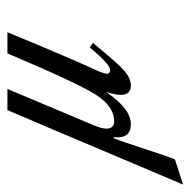

<svg xmlns="http://www.w3.org/2000/svg" viewBox="-164 -355 514 518"><g transform="rotate(-90 93.0 -96.0)"><path d="M224 -111 236 -102Q182 -36 161.5 -18Q141 0 121 0Q82 0 104 -67Q59 0 17 0Q-23 0 -18 -46H-21Q-31 -21 -50.5 39.5Q-70 100 -78 119L-146 141Q-127 97 -61.5 -58.5Q4 -214 55 -333H112L17 -107Q5 -80 5 -67Q5 -45 24 -45Q65 -45 96.5 -94.5Q128 -144 208 -333H265Q198 -170 158 -83Q153 -68 153 -65Q153 -56 163 -56Q179 -56 224 -111Z"/></g></svg>

Font: Dynalight
Style: Regular
Weight: 400
Designer: Astigmatic (AOETI)
Foundry: Astigmatic (AOETI)
Version: Version 1.000